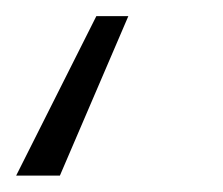

<svg xmlns="http://www.w3.org/2000/svg" viewBox="-71 15 272 234"><path d="M85.4 34.7 2 229H-51.3L46.4 34.7Z"/></svg>

Font: Roboto Condensed Light
Style: Italic
Weight: 300
Italic angle: -12°
Designer: Christian Robertson
Foundry: Google
Version: Version 3.0; 2020